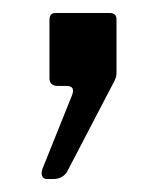

<svg xmlns="http://www.w3.org/2000/svg" viewBox="-20 -132 252 295"><path d="M52 143Q47 143 45 139Q43 135 45 128L90 16Q97 0 82 0H69Q56 0 56 -12V-101Q56 -112 65 -112H149Q159 -112 159 -102V-20Q159 -14 156 -8L83 132Q80 137 74.5 140Q69 143 63 143H52Z"/></svg>

Font: Libre Franklin Thin
Style: Regular
Weight: 400
Version: Version 3.000